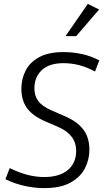

<svg xmlns="http://www.w3.org/2000/svg" viewBox="-20 -958 539 988"><path d="M207 -47Q286 -47 329 -83Q372 -119 372 -182Q372 -264 281 -304L210 -335Q146 -363 118 -403Q90 -443 90 -501Q90 -551 111.5 -594Q133 -637 181 -663.5Q229 -690 307 -690Q354 -690 401 -680Q448 -670 491 -647L469 -590Q426 -613 386.5 -623Q347 -633 307 -633Q233 -633 195 -597Q157 -561 157 -503Q157 -465 177 -438Q197 -411 245 -390L316 -359Q375 -334 407.5 -293Q440 -252 440 -187Q440 -137 417 -92Q394 -47 343 -18.5Q292 10 207 10Q159 10 108 -1Q57 -12 8 -36L30 -93Q79 -69 122.5 -58Q166 -47 207 -47ZM372 -772H317L432 -938L490 -909Z"/></svg>

Font: Inria Sans Light
Style: Italic
Weight: 300
Italic angle: -10°
Designer: Black Foundry Team
Foundry: Black Foundry
Version: Version 1.2; ttfautohint (v1.8.3)